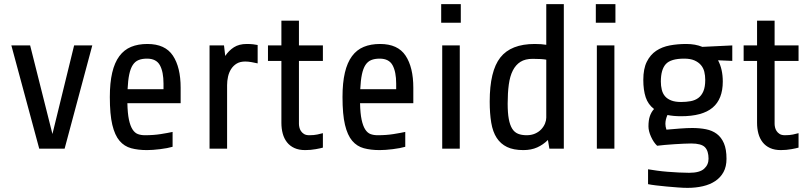

<svg xmlns="http://www.w3.org/2000/svg" viewBox="-20 -720 3918 930"><path d="M293 0H170L35 -500H126L234 -71L339 -500H427Z M597 -220Q598 -171 604.5 -140.5Q611 -110 622 -93Q633 -76 648 -70.5Q663 -65 682 -65Q724 -65 758.5 -70.5Q793 -76 816 -81V-9Q792 -2 755.5 2.5Q719 7 692 7Q649 7 615.5 -2Q582 -11 559 -38Q536 -65 524 -115.5Q512 -166 512 -250Q512 -319 523.5 -368Q535 -417 558 -448Q581 -479 615 -493Q649 -507 694 -507Q780 -507 817.5 -450.5Q855 -394 855 -295V-220ZM692 -436Q668 -436 651 -429Q634 -422 623 -405Q612 -388 606 -359.5Q600 -331 598 -288H772V-315Q772 -372 754.5 -404Q737 -436 692 -436Z M995 0V-500H1065L1071 -449Q1088 -475 1113 -491Q1138 -507 1175 -507Q1193 -507 1206 -505.5Q1219 -504 1228 -502V-413Q1215 -416 1198.5 -419Q1182 -422 1168 -422Q1143 -422 1126.5 -412Q1110 -402 1099.5 -385.5Q1089 -369 1084.5 -348.5Q1080 -328 1080 -308V0Z M1428 -425V-120Q1428 -113 1430 -103.5Q1432 -94 1437.5 -85.5Q1443 -77 1452.5 -71Q1462 -65 1478 -65Q1501 -65 1517 -68.5Q1533 -72 1544 -75V-5Q1534 -2 1509.5 2.5Q1485 7 1458 7Q1428 7 1406 -3Q1384 -13 1370 -31Q1356 -49 1349.5 -73Q1343 -97 1343 -125V-425H1278V-500H1343V-620H1428V-500H1544V-425Z M1724 -220Q1725 -171 1731.5 -140.5Q1738 -110 1749 -93Q1760 -76 1775 -70.5Q1790 -65 1809 -65Q1851 -65 1885.5 -70.5Q1920 -76 1943 -81V-9Q1919 -2 1882.5 2.5Q1846 7 1819 7Q1776 7 1742.5 -2Q1709 -11 1686 -38Q1663 -65 1651 -115.5Q1639 -166 1639 -250Q1639 -319 1650.5 -368Q1662 -417 1685 -448Q1708 -479 1742 -493Q1776 -507 1821 -507Q1907 -507 1944.5 -450.5Q1982 -394 1982 -295V-220ZM1819 -436Q1795 -436 1778 -429Q1761 -422 1750 -405Q1739 -388 1733 -359.5Q1727 -331 1725 -288H1899V-315Q1899 -372 1881.5 -404Q1864 -436 1819 -436Z M2117 -610V-700H2212V-610ZM2122 0V-500H2207V0Z M2641 0 2634 -42Q2611 -19 2582 -6Q2553 7 2515 7Q2467 7 2436 -8Q2405 -23 2386 -52Q2367 -81 2359.5 -125.5Q2352 -170 2352 -228Q2352 -376 2403.5 -441.5Q2455 -507 2570 -507Q2587 -507 2601 -506Q2615 -505 2626 -503V-700H2711V0ZM2531 -65Q2554 -65 2572 -73Q2590 -81 2602 -94Q2614 -107 2620 -122Q2626 -137 2626 -150V-431Q2615 -433 2599 -434Q2583 -435 2560 -435Q2524 -435 2501 -420.5Q2478 -406 2464 -378.5Q2450 -351 2444.5 -310.5Q2439 -270 2439 -218Q2439 -173 2444.5 -143.5Q2450 -114 2461 -96.5Q2472 -79 2489.5 -72Q2507 -65 2531 -65Z M2866 -610V-700H2961V-610ZM2871 0V-500H2956V0Z M3481 -325Q3481 -240 3431.5 -198.5Q3382 -157 3279 -157Q3242 -157 3213 -163Q3203 -141 3203 -120Q3203 -107 3208 -92Q3242 -95 3275 -97.5Q3308 -100 3333 -100Q3369 -100 3399.5 -94Q3430 -88 3452 -71.5Q3474 -55 3486.5 -26Q3499 3 3499 49Q3499 87 3484.5 113.5Q3470 140 3444.5 157Q3419 174 3384.5 182Q3350 190 3310 190Q3291 190 3264 188Q3237 186 3209.5 183.5Q3182 181 3157.5 178Q3133 175 3119 172V100Q3138 103 3162.5 106.5Q3187 110 3213.5 112Q3240 114 3267 115.5Q3294 117 3318 117Q3369 117 3390.5 97.5Q3412 78 3412 49Q3412 11 3394.5 -7Q3377 -25 3328 -25Q3314 -25 3292 -24Q3270 -23 3246.5 -21.5Q3223 -20 3200.5 -18Q3178 -16 3163 -14Q3146 -30 3133.5 -57.5Q3121 -85 3121 -108Q3121 -138 3128 -158Q3135 -178 3148 -192Q3119 -214 3107.5 -249Q3096 -284 3096 -333Q3096 -387 3113 -421Q3130 -455 3158.5 -474Q3187 -493 3224.5 -500Q3262 -507 3304 -507Q3348 -507 3382 -493L3527 -500V-425L3458 -428Q3481 -385 3481 -325ZM3396 -333Q3396 -354 3391.5 -372.5Q3387 -391 3375 -405Q3363 -419 3343.5 -427.5Q3324 -436 3294 -436Q3229 -436 3205 -409.5Q3181 -383 3181 -325Q3181 -304 3185.5 -285.5Q3190 -267 3201 -254Q3212 -241 3231 -233.5Q3250 -226 3279 -226Q3304 -226 3325.5 -230Q3347 -234 3362.5 -245.5Q3378 -257 3387 -278Q3396 -299 3396 -333Z M3732 -425V-120Q3732 -113 3734 -103.5Q3736 -94 3741.5 -85.5Q3747 -77 3756.5 -71Q3766 -65 3782 -65Q3805 -65 3821 -68.5Q3837 -72 3848 -75V-5Q3838 -2 3813.5 2.5Q3789 7 3762 7Q3732 7 3710 -3Q3688 -13 3674 -31Q3660 -49 3653.5 -73Q3647 -97 3647 -125V-425H3582V-500H3647V-620H3732V-500H3848V-425Z"/></svg>

Font: Share
Style: Regular
Weight: 400
Designer: Ralph du Carrois
Version: Version 1.001